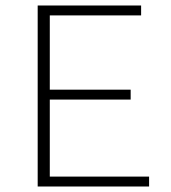

<svg xmlns="http://www.w3.org/2000/svg" viewBox="-20 -678 620 698"><path d="M161 -36H522V0H117V-658H493V-622H161V-352H455V-316H161Z"/></svg>

Font: EauTest Light
Style: Regular
Weight: 300
Designer: Christian Thalmann (Catharsis Fonts)
Version: Version 0.001;PS 000.001;hotconv 1.0.88;makeotf.lib2.5.64775